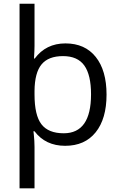

<svg xmlns="http://www.w3.org/2000/svg" viewBox="-20 -780 653 1040"><path d="M167 -288.1V-268.1Q167 -155.3 204.6 -106.7Q242.2 -58.1 325.2 -58.1Q473.1 -58.1 473.1 -269Q473.1 -374 436.8 -425Q400.4 -476.1 321.3 -476.1Q242.2 -476.1 205.1 -431.2Q168 -386.2 167 -288.1ZM167 -68.8H161.1L163.1 -52.2Q167 -14.6 167 16.1V240.2H85.9V-759.8H167V-532.2Q167 -506.8 164.1 -462.9H168Q229 -544.9 334.5 -544.9Q439.9 -544.9 498.5 -471.7Q557.1 -398.4 557.1 -267.6Q557.1 -136.7 498.3 -63.5Q439.5 9.8 333 9.8Q226.6 9.8 167 -68.8Z"/></svg>

Font: OpenSans-Regular
Style: Regular
Weight: 400
Foundry: Ascender Corporation
Version: Version 1.10